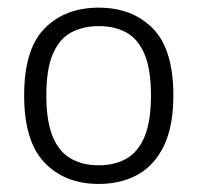

<svg xmlns="http://www.w3.org/2000/svg" viewBox="-20 -766 502 489"><path d="M231.5 -297.5Q145.5 -297.5 93.5 -351.8Q41.5 -406 41.5 -523Q41.5 -640.5 93.5 -693.5Q145.5 -746.5 231.5 -746.5Q317 -746.5 369.2 -693.5Q421.5 -640.5 421.5 -523Q421.5 -445 397.8 -395.2Q374 -345.5 331.2 -321.5Q288.5 -297.5 231.5 -297.5ZM231.5 -345Q272 -345 301.8 -361.8Q331.5 -378.5 348 -417.5Q364.5 -456.5 364.5 -523Q364.5 -589.5 348 -628.2Q331.5 -667 301.8 -683.2Q272 -699.5 231.5 -699.5Q191 -699.5 161 -683.2Q131 -667 114.5 -628.2Q98 -589.5 98 -523Q98 -456.5 114.5 -417.5Q131 -378.5 161 -361.8Q191 -345 231.5 -345Z"/></svg>

Font: Encode Sans SC Condensed Thin Light
Style: Regular
Weight: 300
Version: Version 3.002